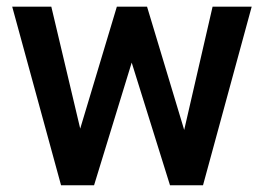

<svg xmlns="http://www.w3.org/2000/svg" viewBox="-20 -548 783 568"><path d="M524.9 -163.6 608.9 -528.3H724.6L580.6 0H482.9L369.6 -362.8L258.3 0H160.6L16.1 -528.3H131.8L217.3 -167.5L325.7 -528.3H415Z"/></svg>

Font: Vazir Medium FD
Style: Medium-FD
Weight: 500
Designer: Saber Rastikerdar
Foundry: Saber Rastikerdar
Version: Version 30.0.0